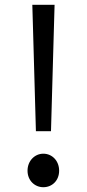

<svg xmlns="http://www.w3.org/2000/svg" viewBox="-20 -769 363 802"><path d="M130 -221H193L205 -645L208 -749H115L118 -645ZM161 13C198 13 227 -15 227 -56C227 -97 198 -127 161 -127C125 -127 95 -97 95 -56C95 -15 125 13 161 13Z"/></svg>

Font: Noto Sans CJK JP Regular
Style: Regular
Weight: 400
Designer: Ryoko NISHIZUKA (kana & ideographs); Paul D. Hunt (Latin, Greek & Cyrillic); Wenlong ZHANG (bopomofo); Sandoll Communica
Foundry: Adobe Systems Incorporated
Version: Version 1.001;PS 1.001;hotconv 1.0.78;makeotf.lib2.5.61930